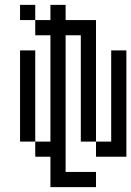

<svg xmlns="http://www.w3.org/2000/svg" viewBox="-20 -645 540 790"><path d="M375 125V62.5H250V-500H312.5V-62.5H375V0H500V-437.5H437.5Q437.5 -437.5 437.5 -62.5H375Q375 -62.5 375 -562.5H250V-625H187.5V-562.5H125V-500H187.5V-62.5H125V0H187.5Q187.5 0 187.5 125ZM125 -62.5Q125 -62.5 125 -437.5H62.5Q62.5 -437.5 62.5 -62.5ZM125 -562.5V-625H62.5V-562.5Z"/></svg>

Font: CalcUnifontExMono
Style: Regular
Weight: 500
Version: Version 15.0.06